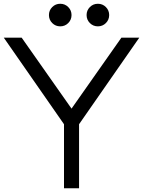

<svg xmlns="http://www.w3.org/2000/svg" viewBox="-20 -1000 760 1020"><path d="M560 -920Q560 -895 542.5 -877.5Q525 -860 500 -860Q475 -860 457.5 -877.5Q440 -895 440 -920Q440 -945 457.5 -962.5Q475 -980 500 -980Q525 -980 542.5 -962.5Q560 -945 560 -920ZM360 -920Q360 -895 342.5 -877.5Q325 -860 300 -860Q275 -860 257.5 -877.5Q240 -895 240 -920Q240 -945 257.5 -962.5Q275 -980 300 -980Q325 -980 342.5 -962.5Q360 -945 360 -920ZM720 -800 400 -340V0H320V-340L0 -800H95L360 -423L625 -800Z"/></svg>

Font: Gauge
Style: Regular
Weight: 400
Designer: Daniel Pimley
Foundry: Daniel Pimley
Version: Version 2.0